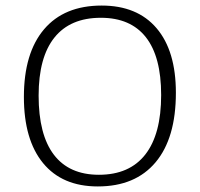

<svg xmlns="http://www.w3.org/2000/svg" viewBox="-20 -665 719 691"><path d="M346 -645Q474 -645 543.5 -563.5Q613 -482 613 -331Q613 -168 540 -81Q467 6 332 6Q204 6 135 -78Q66 -162 66 -316Q66 -474 138.5 -559.5Q211 -645 346 -645ZM343 -601Q233 -601 176 -530Q119 -459 119 -321Q119 -180 174 -108Q229 -36 336 -36Q446 -36 503 -109Q560 -182 560 -323Q560 -461 505 -531Q450 -601 343 -601Z"/></svg>

Font: Alegreya Sans SC Light
Style: Regular
Weight: 300
Designer: Juan Pablo del Peral
Foundry: Huerta Tipografica
Version: Version 2.007